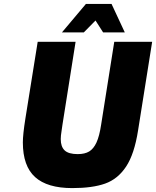

<svg xmlns="http://www.w3.org/2000/svg" viewBox="-20 -957 799 983"><path d="M97 -228Q97 -268 110 -350L173 -743H367L300 -320Q299 -310 295 -285.5Q291 -261 291 -245Q291 -206 311 -187Q331 -168 378 -168Q414 -168 436.5 -181.5Q459 -195 474 -227.5Q489 -260 498 -320L565 -743H759L687 -290Q668 -168 625.5 -104Q583 -40 518 -17Q453 6 350 6Q222 6 159.5 -50.5Q97 -107 97 -228ZM420 -937H551L619 -791H508L469 -852L409 -791H297Z"/></svg>

Font: Exo Black
Style: Italic
Weight: 900
Italic angle: -9°
Designer: Natanael Gama
Foundry: Natanael Gama
Version: Version 1.500; ttfautohint (v1.6)